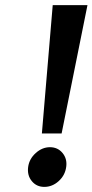

<svg xmlns="http://www.w3.org/2000/svg" viewBox="-20 -708 364 756"><path d="M324.4 -687.7H187.6L144.9 -182.4H222.6ZM154.4 27.9Q185.9 27.9 211.1 5.1Q236.3 -17.7 240.7 -50.9Q245.1 -82.6 226.3 -105.5Q207.4 -128.4 176.7 -128.4Q146.3 -128.4 120.8 -105.5Q95.3 -82.6 90.9 -50.9Q86.4 -17.7 105.2 5.1Q124 27.9 154.4 27.9Z"/></svg>

Font: Secuela ExtLt
Style: Italic
Weight: 200
Italic angle: -8°
Designer: Fernando Haro
Foundry: deFharo
Version: Version 1.704